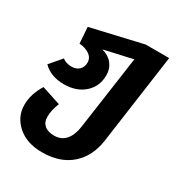

<svg xmlns="http://www.w3.org/2000/svg" viewBox="-176 -651 929 993"><g transform="rotate(30 288.0 -154.5)"><path d="M405.8 -529.8H545.9L471.2 4.9Q457.5 105.5 392.1 163.3Q326.7 221.2 219.2 221.2Q127.9 221.2 73 172.6Q18.1 124 18.1 53.2Q18.1 -11.2 58.1 -75.2L170.9 -38.1Q151.9 8.8 151.9 47.9Q151.9 79.6 172.1 97.4Q192.4 115.2 231 115.2Q273.9 115.2 299.1 85Q324.2 54.7 331.1 2L393.1 -434.1L224.1 -396Q264.6 -385.3 286.9 -357.2Q309.1 -329.1 309.1 -290Q309.1 -224.1 262.7 -182.1Q216.3 -140.1 140.1 -140.1Q63 -140.1 16.1 -187L75.2 -255.9Q98.1 -238.8 129.9 -238.8Q157.7 -238.8 174.8 -254.9Q191.9 -271 191.9 -297.9Q191.9 -326.7 167.2 -343.5Q142.6 -360.4 106.9 -362.8L100.1 -459Z"/></g></svg>

Font: FiraGO SemiBold
Style: Italic
Weight: 600
Italic angle: -8°
Designer: bBox Type GmbH
Foundry: bBox Type GmbH
Version: Version 1.001;PS 001.001;hotconv 1.0.88;makeotf.lib2.5.64775